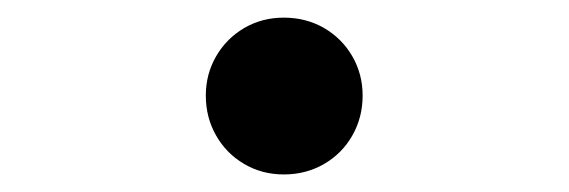

<svg xmlns="http://www.w3.org/2000/svg" viewBox="-20 -189 655 221"><path d="M306.7 -168.7Q332.3 -168.7 353.1 -156.7Q373.8 -144.6 385.6 -124.1Q397.4 -103.6 397.4 -79Q397.4 -53.8 385.6 -33.1Q373.8 -12.3 353.1 -0.3Q332.3 11.8 306.7 11.8Q281.5 11.8 261 -0.3Q240.5 -12.3 228.7 -33.1Q216.9 -53.8 216.9 -79Q216.9 -103.6 228.7 -124.1Q240.5 -144.6 261 -156.7Q281.5 -168.7 306.7 -168.7Z"/></svg>

Font: Fira Code
Style: Regular
Weight: 400
Designer: Carrois Corporate, Edenspiekermann AG, Nikita Prokopov
Foundry: Carrois Corporate, Edenspiekermann AG, Nikita Prokopov
Version: Version 5.002